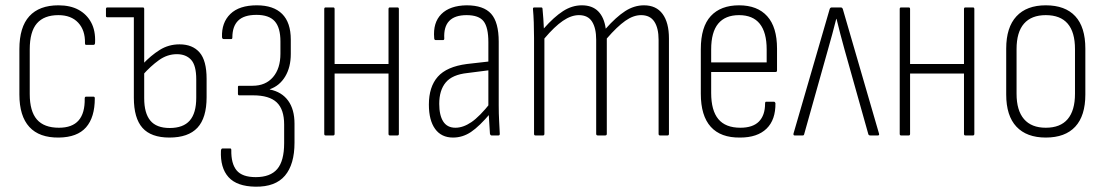

<svg xmlns="http://www.w3.org/2000/svg" viewBox="-20 -510 4161 723"><path d="M202 8Q128 9 90.5 -32Q53 -73 53 -154V-325Q53 -408 90.5 -449Q128 -490 200 -490Q245 -490 276 -473Q307 -456 323.5 -425Q340 -394 338 -350Q338 -341 332 -341H304Q300 -341 300 -348Q301 -396 274.5 -424.5Q248 -453 200 -453Q146 -453 119 -422Q92 -391 92 -324V-156Q92 -91 119 -60Q146 -29 202 -29Q252 -29 276 -56.5Q300 -84 299 -139Q299 -146 304 -146H332Q337 -146 337 -140Q337 -68 304 -30.5Q271 7 202 8Z M384 -445Q379 -445 379 -450V-476Q379 -482 384 -482H495V-445ZM618 8Q549 8 516.5 -28.5Q484 -65 484 -142V-476Q484 -482 489 -482H518Q523 -482 523 -476V-140Q523 -84 546 -56Q569 -28 619 -28Q670 -28 694.5 -56Q719 -84 719 -142V-211Q719 -264 699.5 -285Q680 -306 646 -306Q610 -306 578.5 -283.5Q547 -261 517 -227V-268Q548 -301 581.5 -322Q615 -343 656 -343Q705 -343 731.5 -312.5Q758 -282 758 -213V-144Q758 -66 723.5 -29Q689 8 618 8Z M942 193Q872 192 840.5 157Q809 122 812 57Q813 49 818 49H847Q851 49 851 55Q850 106 871 131.5Q892 157 943 157Q998 157 1024 126.5Q1050 96 1050 29V-41Q1050 -98 1022 -124.5Q994 -151 933 -151H881Q878 -151 877 -152.5Q876 -154 876 -156V-182Q876 -185 877 -186Q878 -187 881 -187H931Q980 -187 1008 -219.5Q1036 -252 1036 -308V-354Q1036 -406 1014.5 -430Q993 -454 946 -454Q899 -454 877 -432.5Q855 -411 855 -369Q855 -366 854 -364.5Q853 -363 851 -363H822Q817 -363 816 -370Q814 -425 847.5 -457.5Q881 -490 947 -490Q1010 -490 1042.5 -457.5Q1075 -425 1075 -361V-307Q1075 -257 1054 -222Q1033 -187 996 -174V-173Q1041 -164 1065 -131Q1089 -98 1089 -44V27Q1089 109 1053 151.5Q1017 194 942 193Z M1448 0Q1443 0 1443 -6V-476Q1443 -482 1448 -482H1477Q1482 -482 1482 -476V-6Q1482 0 1477 0ZM1206 0Q1201 0 1201 -6V-476Q1201 -482 1206 -482H1235Q1240 -482 1240 -476V-6Q1240 0 1235 0ZM1234 -233V-269H1451V-233Z M1831 0Q1827 0 1825 -6Q1824 -28 1822 -54Q1820 -80 1820 -99L1819 -109V-351Q1819 -407 1801 -430Q1783 -453 1737 -453Q1648 -453 1653 -365Q1653 -359 1648 -359H1621Q1615 -359 1615 -367Q1610 -425 1642 -457Q1674 -489 1737 -490Q1801 -490 1829.5 -458Q1858 -426 1858 -353V-114Q1858 -82 1859.5 -55Q1861 -28 1862 -6Q1862 0 1857 0ZM1686 8Q1642 8 1618.5 -24.5Q1595 -57 1595 -116Q1595 -183 1628.5 -221Q1662 -259 1738 -269L1826 -279V-246L1740 -235Q1683 -229 1658.5 -199.5Q1634 -170 1634 -119Q1634 -76 1649 -52.5Q1664 -29 1695 -29Q1724 -29 1755 -50Q1786 -71 1828 -124V-85Q1785 -34 1753.5 -13Q1722 8 1686 8Z M1996 0Q1991 0 1991 -6V-367Q1991 -398 1990 -425.5Q1989 -453 1987 -475Q1986 -482 1992 -482H2018Q2023 -482 2023 -476Q2025 -458 2026 -439.5Q2027 -421 2028 -403Q2066 -446 2100 -468Q2134 -490 2171 -490Q2210 -490 2232.5 -467.5Q2255 -445 2261 -402Q2300 -446 2334 -468Q2368 -490 2405 -490Q2451 -490 2475 -457.5Q2499 -425 2499 -365V-6Q2499 0 2494 0H2465Q2460 0 2460 -6V-360Q2460 -404 2444 -428.5Q2428 -453 2394 -453Q2365 -453 2334.5 -431.5Q2304 -410 2265 -365V-6Q2265 0 2259 0H2231Q2225 0 2225 -6V-360Q2225 -404 2209.5 -428.5Q2194 -453 2160 -453Q2131 -453 2099.5 -431.5Q2068 -410 2030 -365V-6Q2030 0 2025 0Z M2767 8Q2694 9 2656.5 -32.5Q2619 -74 2619 -157V-325Q2619 -409 2656.5 -449.5Q2694 -490 2763 -490Q2832 -490 2869 -449Q2906 -408 2906 -327V-245Q2906 -239 2901 -239H2658V-160Q2658 -94 2685 -61.5Q2712 -29 2768 -29Q2815 -29 2838 -52.5Q2861 -76 2861 -120Q2861 -127 2865 -127H2894Q2898 -127 2900 -122Q2901 -59 2866.5 -25.5Q2832 8 2767 8ZM2658 -275H2867V-324Q2867 -388 2841 -420.5Q2815 -453 2763 -453Q2711 -453 2684.5 -421Q2658 -389 2658 -324Z M2972 0Q2967 0 2968 -7L3104 -475Q3106 -482 3112 -482H3146Q3152 -482 3154 -475L3290 -7Q3292 0 3286 0H3257Q3252 0 3250 -4L3160 -324Q3152 -352 3144.5 -381.5Q3137 -411 3130 -439H3129Q3122 -411 3114 -381.5Q3106 -352 3098 -324L3008 -4Q3007 0 3003 0Z M3615 0Q3610 0 3610 -6V-476Q3610 -482 3615 -482H3644Q3649 -482 3649 -476V-6Q3649 0 3644 0ZM3373 0Q3368 0 3368 -6V-476Q3368 -482 3373 -482H3402Q3407 -482 3407 -476V-6Q3407 0 3402 0ZM3401 -233V-269H3618V-233Z M3918 8Q3846 8 3807.5 -33Q3769 -74 3769 -154V-327Q3769 -407 3807.5 -448.5Q3846 -490 3918 -490Q3991 -490 4029 -449Q4067 -408 4067 -327V-154Q4067 -74 4029 -33Q3991 8 3918 8ZM3918 -29Q3973 -29 4000.5 -61.5Q4028 -94 4028 -157V-325Q4028 -389 4000.5 -421Q3973 -453 3918 -453Q3864 -453 3836 -421Q3808 -389 3808 -325V-157Q3808 -94 3836 -61.5Q3864 -29 3918 -29Z"/></svg>

Font: Sofia Sans Condensed ExtraLight
Style: Regular
Weight: 250
Version: Version 4.100